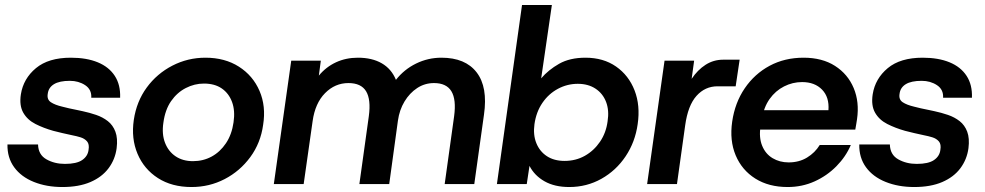

<svg xmlns="http://www.w3.org/2000/svg" viewBox="-20 -740 3960 772"><path d="M231 12Q167 12 116 -8.5Q65 -29 37 -67.5Q9 -106 10 -159H133Q134 -118 166.5 -99.5Q199 -81 241 -81Q288 -81 310.5 -96.5Q333 -112 336 -137Q340 -160 330 -171.5Q320 -183 303.5 -188Q287 -193 271 -196Q253 -200 230.5 -205Q208 -210 194 -214Q155 -225 122.5 -241.5Q90 -258 73.5 -287Q57 -316 64 -361Q74 -424 124.5 -466Q175 -508 265 -508Q328 -508 373 -489.5Q418 -471 441.5 -435Q465 -399 463 -347H347Q349 -380 322.5 -397.5Q296 -415 261 -415Q219 -415 197 -401.5Q175 -388 172 -363Q168 -340 184.5 -329Q201 -318 231 -311Q242 -308 257.5 -304.5Q273 -301 288.5 -298Q304 -295 312 -293Q340 -287 366.5 -278Q393 -269 413.5 -253Q434 -237 444 -210.5Q454 -184 449 -144Q443 -99 416.5 -63.5Q390 -28 343.5 -8Q297 12 231 12Z M750 12Q671 12 615 -24Q559 -60 533 -121.5Q507 -183 518 -258Q529 -332 570 -388Q611 -444 673 -476Q735 -508 806 -508Q884 -508 940.5 -472Q997 -436 1023.5 -374.5Q1050 -313 1038 -238Q1028 -165 986.5 -108.5Q945 -52 883.5 -20Q822 12 750 12ZM756 -92Q797 -92 831 -110.5Q865 -129 888.5 -164Q912 -199 919 -248Q926 -295 913 -330Q900 -365 871.5 -384.5Q843 -404 800 -404Q762 -404 727 -386Q692 -368 668 -333.5Q644 -299 637 -247Q630 -201 643.5 -166Q657 -131 686 -111.5Q715 -92 756 -92Z M1081 0 1151 -496H1270L1262 -436Q1291 -471 1331 -489.5Q1371 -508 1419 -508Q1476 -508 1515 -485.5Q1554 -463 1572 -419Q1605 -461 1653 -484.5Q1701 -508 1755 -508Q1851 -508 1896.5 -449Q1942 -390 1926 -279L1887 0H1768L1806 -273Q1815 -340 1795 -373Q1775 -406 1725 -406Q1688 -406 1657.5 -386Q1627 -366 1606.5 -332Q1586 -298 1580 -255L1545 0H1425L1463 -273Q1472 -340 1452 -373Q1432 -406 1381 -406Q1327 -406 1287 -365.5Q1247 -325 1237 -253L1201 0Z M2269 12Q2210 12 2169.5 -11Q2129 -34 2109 -73L2098 0H1978L2079 -720H2199L2156 -425Q2185 -459 2228 -483.5Q2271 -508 2334 -508Q2406 -508 2457 -472.5Q2508 -437 2531.5 -376.5Q2555 -316 2544 -241Q2534 -169 2495.5 -111.5Q2457 -54 2398 -21Q2339 12 2269 12ZM2250 -93Q2295 -93 2331.5 -113.5Q2368 -134 2392.5 -170Q2417 -206 2423 -252Q2430 -296 2417 -330Q2404 -364 2374.5 -383.5Q2345 -403 2303 -403Q2261 -403 2223.5 -383Q2186 -363 2161 -326.5Q2136 -290 2129 -241Q2123 -198 2136.5 -164.5Q2150 -131 2179 -112Q2208 -93 2250 -93Z M2582 0 2652 -496H2771L2761 -423Q2785 -459 2817 -479.5Q2849 -500 2888 -500H2954L2938 -393H2865Q2815 -393 2780.5 -354.5Q2746 -316 2735 -236L2702 0Z M3147 12Q3071 12 3017 -22Q2963 -56 2938 -115.5Q2913 -175 2924 -251Q2935 -327 2974.5 -385Q3014 -443 3074.5 -475.5Q3135 -508 3211 -508Q3286 -508 3337.5 -475Q3389 -442 3412.5 -386Q3436 -330 3426 -261Q3425 -253 3423 -242Q3421 -231 3419 -219H3006L3017 -297H3311Q3315 -349 3285.5 -379.5Q3256 -410 3205 -410Q3167 -410 3132.5 -392.5Q3098 -375 3074.5 -342Q3051 -309 3043 -260L3038 -232Q3031 -187 3044.5 -154Q3058 -121 3086.5 -104Q3115 -87 3151 -87Q3193 -87 3225 -106.5Q3257 -126 3276 -157H3401Q3381 -110 3343 -71.5Q3305 -33 3255 -10.5Q3205 12 3147 12Z M3656 12Q3592 12 3541 -8.5Q3490 -29 3462 -67.5Q3434 -106 3435 -159H3558Q3559 -118 3591.5 -99.5Q3624 -81 3666 -81Q3713 -81 3735.5 -96.5Q3758 -112 3761 -137Q3765 -160 3755 -171.5Q3745 -183 3728.5 -188Q3712 -193 3696 -196Q3678 -200 3655.5 -205Q3633 -210 3619 -214Q3580 -225 3547.5 -241.5Q3515 -258 3498.5 -287Q3482 -316 3489 -361Q3499 -424 3549.5 -466Q3600 -508 3690 -508Q3753 -508 3798 -489.5Q3843 -471 3866.5 -435Q3890 -399 3888 -347H3772Q3774 -380 3747.5 -397.5Q3721 -415 3686 -415Q3644 -415 3622 -401.5Q3600 -388 3597 -363Q3593 -340 3609.5 -329Q3626 -318 3656 -311Q3667 -308 3682.5 -304.5Q3698 -301 3713.5 -298Q3729 -295 3737 -293Q3765 -287 3791.5 -278Q3818 -269 3838.5 -253Q3859 -237 3869 -210.5Q3879 -184 3874 -144Q3868 -99 3841.5 -63.5Q3815 -28 3768.5 -8Q3722 12 3656 12Z"/></svg>

Font: Host Grotesk Light SemiBold
Style: Italic
Weight: 600
Italic angle: -8°
Version: Version 1.003